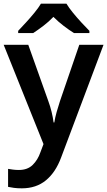

<svg xmlns="http://www.w3.org/2000/svg" viewBox="-20 -786 584 1046"><path d="M0 -542H134L243 -236Q254 -206 261 -177Q268 -148 272 -119H276Q280 -145 288.5 -175.5Q297 -206 307 -236L412 -542H544L313 72Q283 153 230 196.5Q177 240 99 240Q74 240 56 237.5Q38 235 24 232V134Q35 136 50.5 138Q66 140 83 140Q130 140 158 112.5Q186 85 200 44L217 -1ZM342 -766Q355 -744 377.5 -716.5Q400 -689 424 -663Q448 -637 467 -618V-606H383Q357 -622 327.5 -644.5Q298 -667 271 -694Q245 -667 216 -645Q187 -623 161 -606H79V-618Q98 -638 121.5 -663.5Q145 -689 167.5 -716.5Q190 -744 203 -766Z"/></svg>

Font: Noto Sans New Tai Lue SemiBold
Style: Regular
Weight: 600
Version: Version 2.003